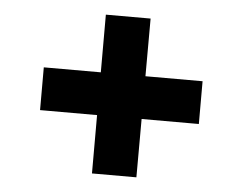

<svg xmlns="http://www.w3.org/2000/svg" viewBox="-41 -653 730 577"><g transform="rotate(5 323.5 -364.5)"><path d="M256 -125V-604H391L390 -125ZM84 -301V-430H563V-301Z"/></g></svg>

Font: Hubot Sans
Style: Bold
Weight: 700
Designer: Deni Anggara
Foundry: GitHub, Inc., Subsidiary of Microsoft Corporation
Version: Version 2.000